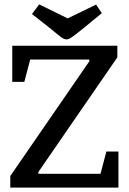

<svg xmlns="http://www.w3.org/2000/svg" viewBox="-20 -857 587 877"><path d="M27 0V-53L388 -577V-585H118L91 -483H36V-648H516V-595L155 -71V-63H439L466 -165H521V0ZM284 -677Q273 -677 257 -689Q241 -701 215 -723L126 -793L159 -837L289 -773L419 -836L445 -797L355 -723Q325 -699 309.5 -688Q294 -677 284 -677Z"/></svg>

Font: Faustina Light Medium
Style: Regular
Weight: 500
Version: Version 1.200